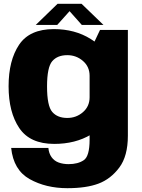

<svg xmlns="http://www.w3.org/2000/svg" viewBox="-20 -750 746 1006"><path d="M333 236Q432.5 236 496.2 212Q560 188 605 128Q650 68 650 -39V-593H504L449.5 -478V-18Q449.5 68.5 419 89.2Q388.5 110 339.5 110Q310.5 110 287.2 101.5Q264 93 250 73.2Q236 53.5 233.5 25H38.5Q50.5 141 135.5 188.5Q220.5 236 333 236ZM264 4Q375 4 456.8 -45Q538.5 -94 538.5 -158L449.5 -240.5Q449.5 -192.5 414.5 -162.2Q379.5 -132 332.5 -132Q281 -132 253.8 -163.5Q226.5 -195 226.5 -297Q226.5 -398 253.8 -429.5Q281 -461 332.5 -461Q379.5 -461 414.5 -430.8Q449.5 -400.5 449.5 -353L538 -430.5Q538 -494 455.2 -545.8Q372.5 -597.5 262 -597.5Q135 -597.5 80 -515.5Q25 -433.5 25 -298Q25 -162 81 -79Q137 4 264 4ZM167.5 -619.5H280L344.5 -691.5L408.5 -619.5H522L407.5 -730H281.5Z"/></svg>

Font: Anybody UltraCondensed Thin ExtraBold
Style: Regular
Weight: 800
Version: Version 1.111